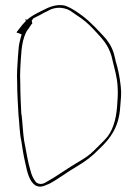

<svg xmlns="http://www.w3.org/2000/svg" viewBox="-20 -624 532 738"><path d="M45 -502C43 -500 44 -497 50 -497L63 -492L58 -473C52 -453 51 -434 49 -406C47 -374 44 -341 46 -305V-304C46 -263 49 -224 51 -183C55 -148 55 -112 62 -82C66 -54 71 -23 77 2C85 42 94 73 115 88C131 97 144 94 165 84H166C199 68 238 37 275 16C310 -5 334 -23 361 -51C404 -91 437 -135 442 -212C444 -244 448 -260 444 -293C440 -329 434 -359 424 -391V-393C416 -431 407 -449 388 -474C360 -505 330 -538 297 -563C278 -577 255 -593 234 -601C210 -609 181 -602 160 -592C130 -577 102 -565 82 -546V-550H78V-545H81L67 -530C64 -526 60 -521 56 -516ZM51 -183ZM58 -304C57 -324 57 -343 58 -360C61 -408 61 -459 79 -497C83 -507 89 -512 93 -518V-519L102 -532H103C104 -532 104 -533 104 -533L102 -545L109 -554L135 -567C144 -572 152 -577 164 -582C194 -601 235 -597 261 -575C282 -561 302 -548 322 -529C333 -519 342 -508 352 -498C379 -469 403 -442 413 -390C420 -360 430 -329 432 -292C434 -259 432 -243 430 -214C426 -163 413 -116 381 -85C364 -68 346 -49 328 -33C309 -17 290 -7 269 6C235 26 197 54 161 74C151 80 138 88 122 79H121C108 65 101 48 97 31C86 -4 81 -44 73 -82C68 -114 67 -149 63 -183L62 -184V-185C60 -223 58 -265 58 -304ZM62 -185H63ZM67 -530ZM97 31ZM115 88ZM164 -581V-582ZM260 -575H261ZM388 -474Z"/></svg>

Font: Stray Cat
Style: Hl
Weight: 100
Version: Version 1.0